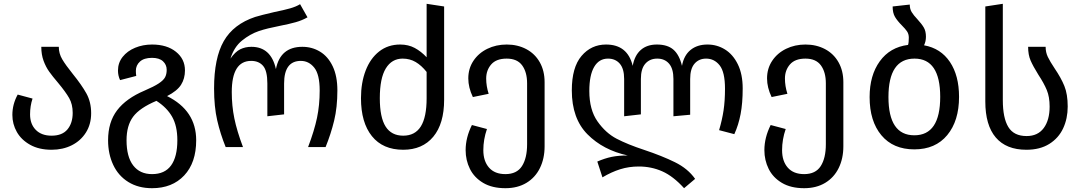

<svg xmlns="http://www.w3.org/2000/svg" viewBox="-20 -773 5688 1009"><path d="M362 -385Q409 -327 434 -282Q459 -237 459 -178Q459 -120 431.5 -76.5Q404 -33 357 -9.5Q310 14 251 14Q185 14 138.5 -12Q92 -38 68.5 -79.5Q45 -121 45 -169Q45 -225 73 -276L151 -255Q138 -216 138 -172Q138 -121 168 -90.5Q198 -60 251 -60Q307 -60 334.5 -93Q362 -126 362 -180Q362 -225 343.5 -257.5Q325 -290 285 -338Q256 -372 238.5 -396.5Q221 -421 209 -453.5Q197 -486 197 -527H289Q289 -492 307 -461.5Q325 -431 362 -385Z M1011 -36Q1011 82 948 149Q885 216 779 216Q707 216 654.5 183.5Q602 151 575 93.5Q548 36 548 -36Q548 -131 595.5 -193.5Q643 -256 740 -297Q789 -318 814 -334.5Q839 -351 847.5 -367Q856 -383 856 -406Q856 -433 836.5 -451Q817 -469 779 -469Q737 -469 715.5 -449.5Q694 -430 694 -401Q694 -386 696 -374L611 -352Q600 -376 600 -402Q600 -443 624.5 -474Q649 -505 690 -522Q731 -539 779 -539Q857 -539 904.5 -501Q952 -463 952 -403Q952 -360 931.5 -327.5Q911 -295 858 -268Q1011 -192 1011 -36ZM912 -36Q912 -111 884.5 -159.5Q857 -208 802 -243Q714 -206 679.5 -159.5Q645 -113 645 -36Q645 51 680 96.5Q715 142 779 142Q846 142 879 96.5Q912 51 912 -36Z M1105 -308Q1105 -468 1156 -557Q1207 -646 1321 -684Q1350 -693 1423 -710Q1473 -720 1504.5 -729Q1536 -738 1557 -751L1596 -682Q1568 -666 1534.5 -656.5Q1501 -647 1450 -637Q1383 -624 1341 -610Q1294 -594 1252 -560Q1210 -526 1191 -465Q1216 -501 1242.5 -514Q1269 -527 1301 -527Q1404 -527 1430 -410Q1453 -527 1569 -527Q1620 -527 1662 -501.5Q1704 -476 1728.5 -424.5Q1753 -373 1753 -298Q1753 -209 1736 -139Q1719 -69 1691 0H1599Q1632 -87 1646 -154Q1660 -221 1660 -297Q1660 -382 1631.5 -417.5Q1603 -453 1561 -453Q1473 -453 1473 -334V-172L1385 -162V-334Q1385 -401 1362.5 -427Q1340 -453 1300 -453Q1198 -453 1198 -289Q1198 -217 1211.5 -151Q1225 -85 1257 0H1166Q1138 -69 1121.5 -140.5Q1105 -212 1105 -308Z M2314 -739V-249Q2314 -123 2257 -54.5Q2200 14 2099 14Q1992 14 1934.5 -57.5Q1877 -129 1877 -257Q1877 -338 1901.5 -402Q1926 -466 1972.5 -502.5Q2019 -539 2083 -539Q2126 -539 2159.5 -521Q2193 -503 2222 -472V-753ZM2222 -257V-395Q2195 -429 2164.5 -447Q2134 -465 2096 -465Q2039 -465 2007.5 -413.5Q1976 -362 1976 -257Q1976 -156 2006.5 -108Q2037 -60 2099 -60Q2161 -60 2191.5 -108.5Q2222 -157 2222 -257Z M2842 -341V-4Q2842 60 2817.5 110Q2793 160 2746.5 188Q2700 216 2636 216Q2566 216 2519 188Q2472 160 2449.5 114.5Q2427 69 2427 16Q2427 -50 2460 -116L2539 -95Q2520 -40 2520 16Q2520 74 2550 108Q2580 142 2636 142Q2696 142 2723 100Q2750 58 2750 -15V-335Q2750 -394 2724 -429.5Q2698 -465 2643 -465Q2588 -465 2561.5 -434.5Q2535 -404 2535 -360Q2535 -321 2548 -280L2465 -263Q2441 -313 2441 -361Q2441 -413 2468 -453.5Q2495 -494 2541 -516.5Q2587 -539 2643 -539Q2700 -539 2745.5 -515Q2791 -491 2816.5 -446Q2842 -401 2842 -341Z M3883 -308Q3883 -231 3872 -173.5Q3861 -116 3839 -68L3759 -89Q3775 -143 3782.5 -193Q3790 -243 3790 -307Q3790 -394 3762 -429.5Q3734 -465 3691 -465Q3653 -465 3630 -438.5Q3607 -412 3607 -358V-170L3519 -162V-358Q3519 -412 3496 -438.5Q3473 -465 3434 -465Q3395 -465 3371.5 -438.5Q3348 -412 3348 -358V-172L3260 -162V-358Q3260 -412 3237 -438.5Q3214 -465 3175 -465Q3128 -465 3102.5 -421.5Q3077 -378 3077 -295Q3077 -196 3120 -135Q3163 -74 3220.5 -44Q3278 -14 3366 15Q3459 46 3527 79.5Q3595 113 3633 167L3575 216Q3518 153 3460.5 127.5Q3403 102 3337 102Q3285 102 3239 116.5Q3193 131 3146 159L3119 76Q3158 59 3194 51.5Q3230 44 3279 44Q3150 16 3067.5 -67Q2985 -150 2985 -298Q2985 -419 3036 -479Q3087 -539 3165 -539Q3278 -539 3305 -427Q3315 -482 3347.5 -510.5Q3380 -539 3432 -539Q3488 -539 3519 -512Q3550 -485 3564 -427Q3574 -482 3609 -510.5Q3644 -539 3698 -539Q3748 -539 3790 -513Q3832 -487 3857.5 -435Q3883 -383 3883 -308Z M4412 -341V-4Q4412 60 4387.5 110Q4363 160 4316.5 188Q4270 216 4206 216Q4136 216 4089 188Q4042 160 4019.5 114.5Q3997 69 3997 16Q3997 -50 4030 -116L4109 -95Q4090 -40 4090 16Q4090 74 4120 108Q4150 142 4206 142Q4266 142 4293 100Q4320 58 4320 -15V-335Q4320 -394 4294 -429.5Q4268 -465 4213 -465Q4158 -465 4131.5 -434.5Q4105 -404 4105 -360Q4105 -321 4118 -280L4035 -263Q4011 -313 4011 -361Q4011 -413 4038 -453.5Q4065 -494 4111 -516.5Q4157 -539 4213 -539Q4270 -539 4315.5 -515Q4361 -491 4386.5 -446Q4412 -401 4412 -341Z M5020 -264Q5020 -138 4958 -63Q4896 12 4785 12Q4674 12 4612 -62Q4550 -136 4550 -263Q4550 -377 4603.5 -451Q4657 -525 4752 -537Q4756 -549 4756 -575Q4756 -594 4747 -607.5Q4738 -621 4720 -639Q4696 -663 4683.5 -684Q4671 -705 4671 -739L4761 -749Q4761 -726 4771 -709.5Q4781 -693 4801 -672Q4824 -647 4835 -628Q4846 -609 4846 -580Q4846 -555 4836 -535Q4924 -519 4972 -447.5Q5020 -376 5020 -264ZM4921 -264Q4921 -465 4786 -465Q4649 -465 4649 -263Q4649 -62 4785 -62Q4921 -62 4921 -264Z M5158 -739 5250 -753V-247Q5250 -153 5279 -105.5Q5308 -58 5375 -58Q5434 -58 5465 -100Q5496 -142 5496 -213Q5496 -264 5481 -300Q5466 -336 5437 -380Q5409 -425 5396 -455Q5383 -485 5383 -527H5475Q5475 -498 5486.5 -474Q5498 -450 5522 -414Q5556 -364 5573.5 -321Q5591 -278 5591 -213Q5591 -150 5567 -98.5Q5543 -47 5494 -16.5Q5445 14 5374 14Q5268 14 5213 -50.5Q5158 -115 5158 -240Z"/></svg>

Font: Fira GO
Style: Regular
Weight: 400
Designer: Carrois Corporate
Foundry: Carrois Corporate GbR
Version: Version 0.300